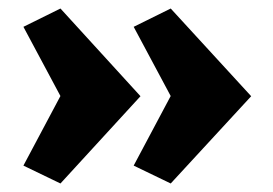

<svg xmlns="http://www.w3.org/2000/svg" viewBox="-20 -440 641 451"><path d="M381 -420 570 -214 381 -9 294 -51 394 -239V-190L294 -377ZM122 -420 310 -214 122 -9 35 -51 135 -239V-190L35 -377Z"/></svg>

Font: Ysabeau Infant Black
Style: Regular
Weight: 900
Designer: Christian Thalmann (Catharsis Fonts)
Version: Version 2.001;gftools[0.9.30]; featfreeze: ss01,ss02,lnum